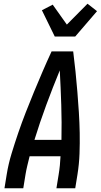

<svg xmlns="http://www.w3.org/2000/svg" viewBox="-20 -1011 541 1031"><path d="M4 0 16 -74Q25 -130 42 -186Q59 -242 78 -297.5Q97 -353 118.5 -408Q140 -463 162.5 -517.5Q185 -572 208.5 -626.5Q232 -681 257 -735H373Q380 -681 385.5 -626.5Q391 -572 395.5 -517.5Q400 -463 403.5 -408Q407 -353 408 -297.5Q409 -242 407 -186Q405 -130 396 -74L384 0H283L295 -74Q299 -98 301.5 -123Q304 -148 305 -172H139Q133 -148 127 -123Q121 -98 117 -74L105 0ZM165 -260H310Q312 -354 309 -447Q306 -540 301 -633Q263 -541 228.5 -447.5Q194 -354 165 -260ZM274 -815 205 -956 263 -986 339 -879 450 -991 501 -951 384 -815Z"/></svg>

Font: Iosevka Term Curly SmBd Obl
Style: Regular
Weight: 600
Italic angle: -9°
Designer: Belleve Invis
Foundry: Belleve Invis
Version: Version 32.3.0